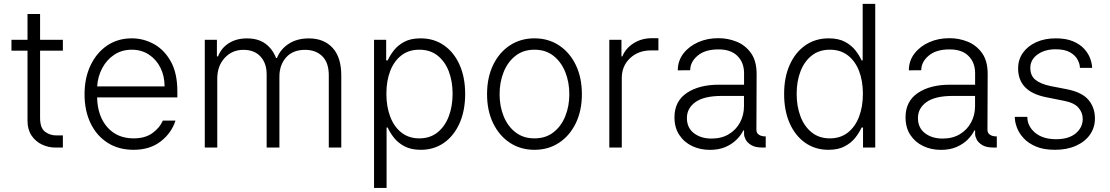

<svg xmlns="http://www.w3.org/2000/svg" viewBox="-20 -747 5617 972"><path d="M298.3 -545.5V-490.4H182.9V-150.6Q182.9 -99.1 207.9 -80.3Q233 -61.4 265.3 -61.4H298.3V0H259.6Q224.8 0 192.5 -15.3Q160.2 -30.5 139.7 -60.7Q119.3 -90.9 119.3 -135.3V-490.4H38V-545.5H119.3V-676.1H182.9V-545.5Z M656.6 11.4Q580.3 11.4 524.5 -24.3Q468.8 -60 438.4 -123.4Q408 -186.8 408 -269.5Q408 -352.3 438.4 -416.2Q468.8 -480.1 522.5 -516.5Q576.3 -552.9 647 -552.9Q706.3 -552.9 759.1 -524Q811.8 -495 844.8 -435.7Q877.8 -376.4 877.8 -285.2V-253.9H471.6Q473.7 -159.4 523.4 -103Q573.2 -46.5 656.6 -46.5Q714.8 -46.5 751.8 -73.3Q788.7 -100.1 804.3 -136.4H868.3Q848.7 -73.9 793.7 -31.2Q738.6 11.4 656.6 11.4ZM471.9 -309.7H813.2Q813.2 -362.2 792.1 -404.3Q771 -446.4 733.5 -470.9Q696 -495.4 647 -495.4Q597.3 -495.4 558.9 -470.2Q520.6 -445 497.9 -402.7Q475.1 -360.4 471.9 -309.7Z M1016.7 0V-545.5H1078.1V-461.6H1083.8Q1100.1 -503.9 1138.3 -528.2Q1176.5 -552.6 1230.1 -552.6Q1286.6 -552.6 1323 -526.3Q1359.4 -500 1377.5 -453.5H1382.1Q1400.6 -498.9 1442.3 -525.7Q1484 -552.6 1543.7 -552.6Q1619.7 -552.6 1663.7 -504.8Q1707.7 -457 1707.7 -365.4V0H1644.5V-365.4Q1644.5 -430 1611.5 -462.4Q1578.5 -494.7 1524.5 -494.7Q1462.4 -494.7 1428.4 -456.3Q1394.5 -418 1394.5 -359V0H1329.9V-371.1Q1329.9 -426.5 1299 -460.6Q1268.1 -494.7 1212 -494.7Q1155.2 -494.7 1117.5 -453.8Q1079.9 -413 1079.9 -349.4V0Z M1873.6 204.5V-545.5H1935V-441.4H1942.8Q1953.8 -465.9 1973.7 -491.7Q1993.6 -517.4 2026.5 -535.2Q2059.3 -552.9 2109.4 -552.9Q2176.8 -552.9 2227.6 -517.6Q2278.4 -482.2 2306.6 -418.9Q2334.9 -355.5 2334.9 -271.3Q2334.9 -186.8 2306.6 -123.2Q2278.4 -59.7 2227.8 -24.1Q2177.2 11.4 2110.4 11.4Q2061.1 11.4 2027.7 -6.4Q1994.3 -24.1 1974.1 -50.2Q1953.8 -76.3 1942.8 -101.2H1937.1V204.5ZM1936.1 -272.4Q1936.1 -206.7 1955.8 -155.5Q1975.5 -104.4 2012.8 -75.5Q2050.1 -46.5 2102.6 -46.5Q2157 -46.5 2194.6 -76.5Q2232.2 -106.5 2251.8 -157.7Q2271.3 -208.8 2271.3 -272.4Q2271.3 -335.2 2252 -385.7Q2232.6 -436.1 2195.1 -465.7Q2157.7 -495.4 2102.6 -495.4Q2049.4 -495.4 2012.3 -466.8Q1975.1 -438.2 1955.6 -388Q1936.1 -337.7 1936.1 -272.4Z M2685.7 11.4Q2615.1 11.4 2560.9 -24.5Q2506.7 -60.4 2476.2 -123.8Q2445.7 -187.1 2445.7 -270.2Q2445.7 -354 2476.2 -417.6Q2506.7 -481.2 2560.9 -517Q2615.1 -552.9 2685.7 -552.9Q2756.4 -552.9 2810.5 -517Q2864.7 -481.2 2895.2 -417.6Q2925.8 -354 2925.8 -270.2Q2925.8 -187.1 2895.2 -123.8Q2864.7 -60.4 2810.5 -24.5Q2756.4 11.4 2685.7 11.4ZM2685.7 -46.5Q2742.5 -46.5 2781.8 -77.1Q2821 -107.6 2841.6 -158.4Q2862.2 -209.2 2862.2 -270.2Q2862.2 -331.3 2841.6 -382.5Q2821 -433.6 2781.8 -464.5Q2742.5 -495.4 2685.7 -495.4Q2629.3 -495.4 2589.8 -464.5Q2550.4 -433.6 2529.8 -382.5Q2509.2 -331.3 2509.2 -270.2Q2509.2 -209.2 2529.8 -158.4Q2550.4 -107.6 2589.8 -77.1Q2629.3 -46.5 2685.7 -46.5Z M3064.6 0V-545.5H3126.1V-461.6H3130.7Q3147.4 -502.8 3187.9 -528.2Q3228.3 -553.6 3279.8 -553.6H3313.2V-491.8H3275.2Q3211.3 -491.8 3169.6 -452.4Q3127.8 -413 3127.8 -352.3V0Z M3573.9 11.7Q3524.5 11.7 3483.8 -7.6Q3443.2 -27 3418.9 -63.9Q3394.5 -100.9 3394.5 -153.1Q3394.5 -234.4 3457 -276.5Q3519.5 -318.5 3621.1 -318.2H3746.8V-376.4Q3746.8 -430.4 3713.2 -463.8Q3679.7 -497.2 3617.5 -496.8Q3550.1 -497.2 3512.1 -465.4Q3474.1 -433.6 3474.1 -391.3L3411.2 -391Q3411.6 -439.6 3439.8 -476.2Q3468 -512.8 3514.7 -533.4Q3561.4 -554 3616.5 -553.6Q3664.8 -554 3709.2 -536Q3753.6 -518.1 3782.1 -478Q3810.7 -437.9 3810.4 -370.7L3809.3 -89.8Q3809.3 -73.2 3822.1 -64.8Q3834.9 -56.5 3854.4 -56.5H3856.5V0H3840.6Q3803.6 0 3783.2 -12.4Q3762.8 -24.9 3754.8 -40.8Q3746.8 -56.8 3746.8 -67.8V-86.6H3742.9Q3731.9 -63.2 3709.3 -40.5Q3686.8 -17.8 3653.1 -3Q3619.3 11.7 3573.9 11.7ZM3582 -45.5Q3632.8 -45.5 3669.6 -67.6Q3706.3 -89.8 3726.4 -127.1Q3746.4 -164.4 3746.4 -209.2V-261.4H3634.2Q3544.4 -261.4 3500.9 -230.3Q3457.4 -199.2 3457.4 -149.5Q3457.4 -100.1 3492.9 -72.8Q3528.4 -45.5 3582 -45.5Z M4174 11.4Q4107.2 11.4 4056.6 -24Q4006 -59.3 3977.8 -123Q3949.6 -186.8 3949.6 -271.3Q3949.6 -355.5 3978 -418.9Q4006.4 -482.2 4057.2 -517.6Q4108 -552.9 4175.1 -552.9Q4225.1 -552.9 4258 -535.2Q4290.8 -517.4 4310.9 -491.7Q4331 -465.9 4341.6 -441.4H4347.3V-727.3H4410.9V0H4349.1V-101.2H4341.6Q4330.6 -76.3 4310.2 -50.2Q4289.8 -24.1 4256.7 -6.4Q4223.7 11.4 4174 11.4ZM4181.5 -46.5Q4234.4 -46.5 4271.7 -75.5Q4308.9 -104.4 4328.7 -155.5Q4348.4 -206.7 4348.4 -272.4Q4348.4 -337.7 4328.8 -388Q4309.3 -438.2 4272 -466.8Q4234.7 -495.4 4181.5 -495.4Q4126.8 -495.4 4089.3 -465.7Q4051.8 -436.1 4032.5 -385.7Q4013.1 -335.2 4013.1 -272.4Q4013.1 -208.8 4032.5 -157.7Q4051.8 -106.5 4089.5 -76.5Q4127.1 -46.5 4181.5 -46.5Z M4743.6 11.7Q4694.2 11.7 4653.6 -7.6Q4612.9 -27 4588.6 -63.9Q4564.3 -100.9 4564.3 -153.1Q4564.3 -234.4 4626.8 -276.5Q4689.3 -318.5 4790.8 -318.2H4916.5V-376.4Q4916.5 -430.4 4883 -463.8Q4849.4 -497.2 4787.3 -496.8Q4719.8 -497.2 4681.8 -465.4Q4643.8 -433.6 4643.8 -391.3L4581 -391Q4581.3 -439.6 4609.6 -476.2Q4637.8 -512.8 4684.5 -533.4Q4731.2 -554 4786.2 -553.6Q4834.5 -554 4878.9 -536Q4923.3 -518.1 4951.9 -478Q4980.5 -437.9 4980.1 -370.7L4979 -89.8Q4979 -73.2 4991.8 -64.8Q5004.6 -56.5 5024.1 -56.5H5026.3V0H5010.3Q4973.4 0 4952.9 -12.4Q4932.5 -24.9 4924.5 -40.8Q4916.5 -56.8 4916.5 -67.8V-86.6H4912.6Q4901.6 -63.2 4879.1 -40.5Q4856.5 -17.8 4822.8 -3Q4789.1 11.7 4743.6 11.7ZM4751.8 -45.5Q4802.6 -45.5 4839.3 -67.6Q4876.1 -89.8 4896.1 -127.1Q4916.2 -164.4 4916.2 -209.2V-261.4H4804Q4714.1 -261.4 4670.6 -230.3Q4627.1 -199.2 4627.1 -149.5Q4627.1 -100.1 4662.6 -72.8Q4698.2 -45.5 4751.8 -45.5Z M5508.9 -403.4H5447.1Q5447.1 -422.6 5435.5 -444.6Q5424 -466.6 5397.2 -482.1Q5370.4 -497.5 5324.2 -497.5Q5269.2 -497.5 5232.6 -471.2Q5196 -445 5196 -403.4Q5196 -362.9 5222.8 -342.2Q5249.6 -321.4 5297.9 -311.4L5381.7 -295.1Q5458.5 -279.8 5490.8 -240.9Q5523.1 -202.1 5523.1 -147.4Q5523.1 -100.9 5497.7 -65Q5472.3 -29.1 5426.7 -8.9Q5381 11.4 5320.7 11.4Q5263.8 11.4 5224.8 -5.1Q5185.7 -21.7 5161.9 -47.6Q5138.1 -73.5 5127.7 -102.3Q5117.2 -131 5117.5 -155.2H5180.8Q5180.8 -108.7 5219.8 -75.5Q5258.9 -42.3 5326.3 -42.3Q5391 -42.3 5426.1 -72.1Q5461.3 -101.9 5461.3 -144.5Q5461.3 -177.2 5439.6 -201.9Q5418 -226.6 5367.5 -236.5L5275.2 -255Q5134.2 -283.4 5134.2 -400.6Q5134.2 -445.7 5158.7 -479.9Q5183.2 -514.2 5226.2 -533.6Q5269.2 -552.9 5324.2 -552.9Q5377.1 -552.9 5412.6 -537.8Q5448.2 -522.7 5469.3 -499.1Q5490.4 -475.5 5499.5 -449.9Q5508.5 -424.4 5508.9 -403.4Z"/></svg>

Font: Inter Zeller Light
Style: Regular
Weight: 300
Designer: Rasmus Andersson; Joe Bland
Foundry: zeller
Version: Version 3.015;git-dec3a8cb1